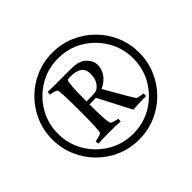

<svg xmlns="http://www.w3.org/2000/svg" viewBox="-139 -918 879 879"><g transform="rotate(-45 300.0 -478.5)"><path d="M18 -479Q18 -537 40 -588Q62 -639 100.5 -677.5Q139 -716 190 -738Q241 -760 299 -760Q358 -760 409 -738Q460 -716 498.5 -677.5Q537 -639 559 -588Q581 -537 581 -479Q581 -421 559 -369.5Q537 -318 498.5 -279.5Q460 -241 409 -219Q358 -197 299 -197Q241 -197 190 -219Q139 -241 100.5 -279.5Q62 -318 40 -369.5Q18 -421 18 -479ZM55 -479Q55 -412 88 -356.5Q121 -301 176.5 -268Q232 -235 299 -235Q367 -235 422 -268Q477 -301 510 -356.5Q543 -412 543 -479Q543 -546 510 -601.5Q477 -657 422 -690Q367 -723 299 -723Q232 -723 176.5 -690Q121 -657 88 -601.5Q55 -546 55 -479ZM258 -352Q259 -344 268 -340.5Q277 -337 299 -332L298 -316Q282 -317 264 -317.5Q246 -318 227 -318Q210 -318 190 -317.5Q170 -317 154 -316L152 -332Q175 -337 185 -340.5Q195 -344 196 -352Q196 -352 198 -379.5Q200 -407 200 -483Q200 -559 198 -586Q196 -613 196 -613Q195 -621 186.5 -624.5Q178 -628 156 -632L157 -648Q173 -647 191.5 -647Q210 -647 227 -647H309Q359 -647 383 -624Q407 -601 407 -572Q407 -546 390 -521.5Q373 -497 341 -483Q363 -446 382.5 -411Q402 -376 424 -341Q435 -336 463 -332L462 -316Q447 -316 427 -315.5Q407 -315 392 -314Q377 -313 377 -313L294 -473Q284 -472 274 -472Q264 -472 252 -472Q252 -422 253.5 -396Q255 -370 256.5 -361Q258 -352 258 -352ZM319 -496Q355 -517 355 -569Q355 -624 281 -624Q268 -624 264 -622.5Q260 -621 258 -615Q258 -615 255 -589.5Q252 -564 252 -491Q267 -491 287.5 -491.5Q308 -492 319 -496Z"/></g></svg>

Font: Average
Style: Regular
Weight: 400
Designer: Eduardo Tunni
Foundry: Eduardo Rodriguez Tunni
Version: Version 1.003; ttfautohint (v1.8.4.7-5d5b)